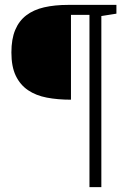

<svg xmlns="http://www.w3.org/2000/svg" viewBox="-20 -691 526 790"><path d="M397 -625V79.1H348.1V-629.9H272V-280.8Q217.8 -280.8 172.9 -289.3Q127.9 -297.9 95.5 -319.8Q63 -341.8 44.9 -379.4Q26.9 -417 26.9 -475.1Q26.9 -530.3 42.5 -567.6Q58.1 -605 88.1 -627.9Q118.2 -650.9 161.6 -660.9Q205.1 -670.9 261.2 -670.9H459V-634.8Z"/></svg>

Font: BabelStone Ogham Stemless
Style: Regular
Weight: 400
Designer: Andrew West
Foundry: BabelStone
Version: Version 2.02 March 14, 2022